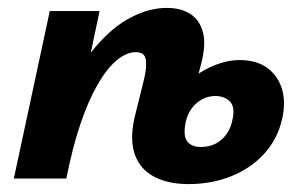

<svg xmlns="http://www.w3.org/2000/svg" viewBox="-20 -452 769 486"><path d="M457 14Q407 14 371.5 -4Q336 -22 322 -59Q308 -96 320 -152L345 -253Q352 -283 349 -301.5Q346 -320 324 -320Q300 -320 275 -299Q250 -278 226.5 -237Q203 -196 183 -136.5Q163 -77 148 0H80Q105 -117 141.5 -199.5Q178 -282 221.5 -333Q265 -384 311.5 -408Q358 -432 402 -432Q438 -432 462 -416.5Q486 -401 494 -369Q502 -337 488 -286L450 -143Q443 -108 454 -94Q465 -80 488 -80Q510 -80 526 -88.5Q542 -97 553 -112Q564 -127 568 -147Q576 -181 562 -195Q548 -209 525 -209Q513 -209 501.5 -205Q490 -201 479.5 -192.5Q469 -184 461.5 -172Q454 -160 450 -143L407 -175Q421 -205 441 -228.5Q461 -252 485.5 -267.5Q510 -283 536 -291.5Q562 -300 586 -300Q629 -300 656 -280.5Q683 -261 693.5 -227.5Q704 -194 694 -150Q682 -99 648.5 -62.5Q615 -26 565.5 -6Q516 14 457 14ZM15 0 106 -424H232L143 0Z"/></svg>

Font: Ysabeau Infant ExtraBold
Style: Italic
Weight: 800
Italic angle: -12°
Designer: Christian Thalmann (Catharsis Fonts)
Version: Version 2.001;gftools[0.9.30]; featfreeze: ss01,ss02,lnum